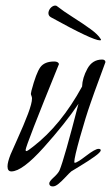

<svg xmlns="http://www.w3.org/2000/svg" viewBox="-20 -607 399 690"><path d="M359 -384Q356 -375 337 -324Q318 -273 306 -238Q288 -187 267.5 -114Q247 -41 247 -25Q247 -22 249 -22Q257 -22 289.5 -47Q322 -72 334 -72Q342 -72 342 -67Q342 -60 319.5 -44Q297 -28 268 -10.5Q239 7 236 9Q229 15 215.5 29.5Q202 44 190.5 53.5Q179 63 170 63Q157 63 157 52Q157 45 173 30.5Q189 16 194 5Q211 -36 262 -234Q215 -164 137.5 -77.5Q60 9 21 9Q7 9 7 -9Q7 -24 18 -52Q18 -53 42 -106Q66 -159 80.5 -197.5Q95 -236 95 -253Q95 -258 93 -262.5Q91 -267 91 -270Q91 -271 93 -281Q110 -345 125 -365.5Q140 -386 175 -386Q189 -386 192 -377Q72 -82 72 -68Q72 -64 75 -64Q79 -64 99 -80Q199 -157 275 -296Q276 -327 294 -360Q312 -393 347 -393Q358 -393 359 -384ZM341 -468Q342 -467 342.5 -466Q343 -465 343 -464Q343 -463 342 -462.5Q341 -462 339 -462Q313 -462 163 -545Q154 -550 154 -560Q154 -564 156 -569Q158 -574 161.5 -578Q165 -582 169.5 -584.5Q174 -587 178.5 -587Q183 -587 186 -584Q206 -568 243 -544.5Q280 -521 306 -502Q332 -483 341 -468Z"/></svg>

Font: Bilbo Swash Caps
Style: Regular
Weight: 400
Designer: Robert E. Leuschke
Foundry: Robert E. Leuschke
Version: Version 1.003